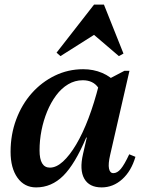

<svg xmlns="http://www.w3.org/2000/svg" viewBox="-20 -802 632 835"><path d="M137 13Q86 13 56 -29Q26 -71 26 -142Q26 -217 50.5 -282.5Q75 -348 118 -396.5Q161 -445 218.5 -473Q276 -501 342 -501Q386 -501 424 -485Q462 -469 487 -439L430 -324Q430 -388 407.5 -420.5Q385 -453 340 -453Q306 -453 276.5 -435.5Q247 -418 224 -387Q201 -356 185 -317Q169 -278 160.5 -235Q152 -192 152 -148Q152 -73 197 -73Q225 -73 254 -99.5Q283 -126 311.5 -174Q340 -222 365 -288Q390 -354 410 -433L460 -421L427 -204H355Q306 -88 255 -37.5Q204 13 137 13ZM422 13Q368 13 346.5 -25Q325 -63 341 -132L414 -450H437L521 -494H543L459 -128Q450 -89 454 -69Q458 -49 473 -49Q490 -49 505.5 -67.5Q521 -86 542 -131L569 -120Q551 -58 511.5 -22.5Q472 13 422 13ZM243 -558 226 -573 389 -782H432L517 -569L497 -558L380 -658H401Z"/></svg>

Font: Platypi Light Medium
Style: Italic
Weight: 500
Italic angle: -13°
Version: Version 1.200